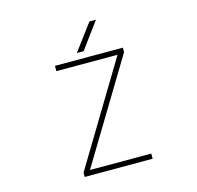

<svg xmlns="http://www.w3.org/2000/svg" viewBox="-131 -1087 1261 1226"><g transform="rotate(-15 500.0 -473.5)"><path d="M480.5 -775.4H435.5L565.4 -949.2H608.4ZM323.2 -32.2H728.5V2H279.3V-26.4L683.6 -697.3H279.3V-732.4H728.5V-703.1Z"/></g></svg>

Font: Gen Shin Gothic Monospace ExtraLight
Style: Regular
Weight: 200
Designer: [Source Han Sans]
Ryoko NISHIZUKA  (kana & ideographs); Paul D. Hunt (Latin, Greek & Cyrillic); Wenlong ZHANG  (bopomofo
Version: Version 1.002.20150607